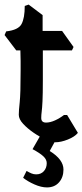

<svg xmlns="http://www.w3.org/2000/svg" viewBox="-27 -629 360 838"><path d="M214 -8Q199 -8 173 -19.5Q147 -31 120 -49.5Q93 -68 74 -88.5Q55 -109 55 -128Q55 -139 56 -151Q57 -163 59 -182.5Q61 -202 62 -235Q63 -268 63 -321Q63 -341 63 -363Q63 -385 62 -409H44L-7 -476L0 -492Q53 -498 67 -524Q81 -550 81 -603L98 -609L159 -563Q159 -545 159 -528Q159 -511 159 -494H244L294 -424L287 -409H160Q160 -373 160 -340Q160 -307 160 -277Q160 -219 158.5 -188Q157 -157 155 -142Q153 -127 153 -114Q153 -94 174 -94Q192 -94 213 -103.5Q234 -113 252 -127H266L313 -49Q299 -32 269 -20Q239 -8 214 -8ZM178 189Q153 189 123.5 176Q94 163 74 147L89 117Q101 124 110.5 128Q120 132 131 132Q152 132 164.5 118Q177 104 177 83Q177 67 162 53Q147 39 115 22L154 -46L213 -12L190 30Q250 67 250 111Q250 145 230.5 167Q211 189 178 189Z"/></svg>

Font: Jaini
Style: Regular
Weight: 400
Designer: Maithili Shingre, Girish Dalvi (Devanagari), Taresh Vohra (Latin)
Foundry: Ek Type
Version: Version 2.000; ttfautohint (v1.8.4.7-5d5b)